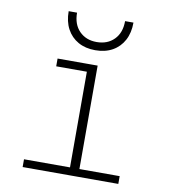

<svg xmlns="http://www.w3.org/2000/svg" viewBox="-86 -852 822 925"><g transform="rotate(10 325.0 -389.0)"><path d="M312 0V-544H358V0ZM87 0V-38H555V0ZM162 -506V-544H335V-506ZM333 -615Q285 -615 249.5 -635Q214 -655 194.5 -691.5Q175 -728 175 -778H216Q216 -721 248.5 -688Q281 -655 333 -655Q386 -655 418.5 -688Q451 -721 451 -778H492Q492 -728 472.5 -691.5Q453 -655 417.5 -635Q382 -615 333 -615Z"/></g></svg>

Font: Azeret Mono Thin
Style: Regular
Weight: 100
Designer: Martin Vácha
Foundry: Displaay
Version: Version 1.002